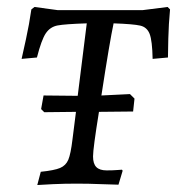

<svg xmlns="http://www.w3.org/2000/svg" viewBox="-20 -527 508 551"><path d="M468 -500Q464 -458 463 -416Q462 -374 462 -362L418 -358Q417 -410 409.5 -429.5Q402 -449 382.5 -453.5Q363 -458 306 -460Q295 -409 271 -253L353 -257L366 -244L362 -207L264 -206Q247 -101 247 -78Q247 -57 256.5 -47.5Q266 -38 286 -38Q304 -38 315.5 -39Q327 -40 330 -40L332 -37L320 3Q307 3 271 1.5Q235 0 200 0Q165 0 132 1.5Q99 3 87 4L97 -34Q136 -38 152.5 -45Q169 -52 176 -68.5Q183 -85 188 -127L198 -206L107 -205L98 -214L105 -253L203 -252L229 -460Q167 -458 145.5 -454Q124 -450 111.5 -431.5Q99 -413 86 -362L42 -358Q45 -371 54.5 -414.5Q64 -458 70 -500L79 -507L145 -498H390L461 -507Z"/></svg>

Font: Alegreya SC
Style: Italic
Weight: 400
Italic angle: -7°
Designer: Juan Pablo del Peral
Foundry: Huerta Tipografica
Version: Version 2.007; ttfautohint (v1.6)